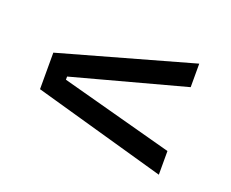

<svg xmlns="http://www.w3.org/2000/svg" viewBox="-67 -581 650 541"><g transform="rotate(20 258.0 -310.5)"><path d="M111.5 -315.5V-306L449 -215V-144L52 -256V-365.5L449 -477V-406.5Z"/></g></svg>

Font: Anek Gurmukhi
Style: Regular
Weight: 400
Designer: Sarang Kulkarni (Gurmukhi), Yesha Goshar (Latin)
Foundry: Ek Type
Version: Version 1.003